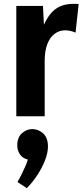

<svg xmlns="http://www.w3.org/2000/svg" viewBox="-20 -606 430 1001"><path d="M120 375 71 343Q78 332 89.5 309Q101 286 111.5 262.5Q122 239 125 226Q97 219 83.5 198Q70 177 70 153Q70 110 94.5 88.5Q119 67 148 67Q180 67 205 89.5Q230 112 230 158Q230 189 216 226.5Q202 264 177.5 302.5Q153 341 120 375ZM65 0V-575H204L213 -398H183Q204 -487 245.5 -536.5Q287 -586 363 -586Q370 -586 376.5 -586Q383 -586 390 -585L374 -436Q346 -448 320 -448Q289 -448 264.5 -429.5Q240 -411 226.5 -375.5Q213 -340 213 -289V0Z"/></svg>

Font: Yaldevi
Style: Bold
Weight: 700
Designer: Sol Matas, Rajitha Manaperi, Kosala Senevirathne
Foundry: Mooniak
Version: Version 1.100